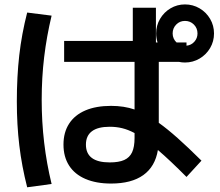

<svg xmlns="http://www.w3.org/2000/svg" viewBox="-20 -793 978 852"><path d="M261.7 -151.4Q261.7 -205.6 286.6 -244.1Q311.5 -282.7 358.9 -303Q406.2 -323.2 472.7 -323.2Q530.3 -323.2 577.1 -307.1V-518.6H264.6V-611.3H569.3V-758.8H671.9V-604.5H679.2Q672.9 -625 672.9 -644.5Q672.9 -679.7 690.2 -709.2Q707.5 -738.8 736.8 -756.1Q766.1 -773.4 800.8 -773.4Q835.9 -773.4 865.5 -756.1Q895 -738.8 912.4 -709.2Q929.7 -679.7 929.7 -644.5Q929.7 -609.4 912.4 -579.8Q895 -550.3 865.5 -533Q835.9 -515.6 800.8 -515.6Q786.6 -515.6 773.4 -518.6H684.6V-248Q722.2 -221.2 768.1 -180.4Q814 -139.6 874 -80.1L807.6 -7.8Q734.4 -81.5 680.7 -127.4Q668.5 -53.7 616 -16.1Q563.5 21.5 472.7 21.5Q406.7 21.5 359.1 1Q311.5 -19.5 286.6 -58.3Q261.7 -97.2 261.7 -151.4ZM54.7 -342.8Q54.7 -452.1 65.4 -547.1Q76.2 -642.1 100.6 -737.3L209 -723.6Q187 -631.8 176 -540Q165 -448.2 165 -349.6Q165 -156.7 209 23.4L100.6 38.1Q76.7 -55.7 65.7 -147.5Q54.7 -239.3 54.7 -342.8ZM466.8 -72.3Q507.3 -72.3 531.2 -83Q555.2 -93.8 566.2 -117.4Q577.1 -141.1 577.1 -180.7V-202.6Q548.3 -217.8 522.2 -224.1Q496.1 -230.5 466.8 -230.5Q414.1 -230.5 387.7 -210.4Q361.3 -190.4 361.3 -151.4Q361.3 -72.3 466.8 -72.3ZM763.7 -604.5H807.6V-590.3Q828.6 -592.3 842.5 -607.9Q856.4 -623.5 856.4 -644.5Q856.4 -668 840.3 -684.1Q824.2 -700.2 800.8 -700.2Q777.8 -700.2 762 -684.1Q746.1 -668 746.1 -644.5Q746.1 -632.8 750.7 -622.3Q755.4 -611.8 763.7 -604.5Z"/></svg>

Font: Pretendard SemiBold
Style: Regular
Weight: 600
Designer: Base glyphs from Inter by Rasmus Andersson; Hangeul glyphs from Noto Sans CJK(Source Han Sans) by Jang Soo-young and Kan
Foundry: Kil Hyung-jin
Version: Version 1.309